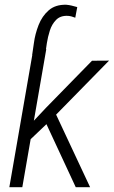

<svg xmlns="http://www.w3.org/2000/svg" viewBox="-20 -782 476 802"><path d="M173.3 -576.7 73.2 0H19L119.1 -576.7ZM435.5 -528.8 193.8 -282.2 84 -177.7 88.4 -242.7 172.9 -332.5 364.3 -528.3ZM296.4 0 167.5 -277.3 203.6 -326.2 356.4 0ZM168.5 -552.2H114.3L121.6 -602.1Q126.5 -639.6 141.1 -677.2Q155.8 -714.8 183.6 -739Q211.4 -763.2 256.3 -762.2Q268.6 -761.2 279.5 -758.5Q290.5 -755.9 302.7 -752.4L294.4 -708Q287.1 -710.9 279.3 -713.1Q271.5 -715.3 263.7 -715.8Q232.4 -717.3 214.6 -699.2Q196.8 -681.2 188.2 -654.3Q179.7 -627.4 175.8 -602.1Z"/></svg>

Font: Roboto Condensed Light
Style: Italic
Weight: 300
Italic angle: -12°
Designer: Christian Robertson
Foundry: Google
Version: Version 3.0; 2020